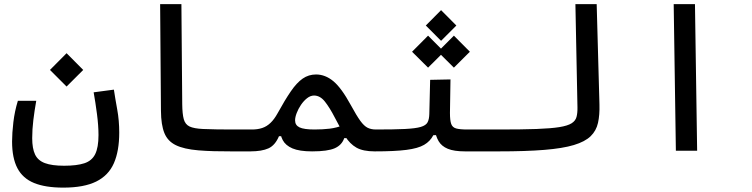

<svg xmlns="http://www.w3.org/2000/svg" viewBox="-20 -713 3556 908"><path d="M279.3 174.3Q194.3 174.3 140.9 152.3Q87.4 130.4 62.3 82.3Q37.1 34.2 37.1 -43.9Q37.1 -83 43.2 -135Q49.3 -187 64.5 -236.3H151.4Q143.1 -189.5 137.7 -145.5Q132.3 -101.6 132.3 -59.6Q132.3 -10.7 145.8 17.6Q159.2 45.9 192.1 58.3Q225.1 70.8 283.2 70.8Q343.3 70.8 378.9 59.1Q414.6 47.4 430.2 15.9Q445.8 -15.6 445.8 -74.2Q445.8 -118.2 438.7 -173.1Q431.6 -228 422.9 -276.4L518.6 -289.1Q524.9 -247.1 534.4 -195.1Q543.9 -143.1 543.9 -85.9Q543.9 1 518.6 58.8Q493.2 116.7 435.1 145.5Q377 174.3 279.3 174.3ZM294.9 -303.7 216.3 -382.3 294.9 -461.4 373.5 -382.3Z M1166 2.9Q1115.7 2.9 1073 2.9Q1030.3 2.9 992.4 2Q954.6 1 918 -2Q849.6 -7.8 811.3 -26.6Q772.9 -45.4 757.3 -84Q741.7 -122.6 741.2 -188.5L737.3 -693.4H837.9L841.8 -220.2Q842.3 -173.8 849.1 -149.2Q856 -124.5 876.7 -114.7Q897.5 -105 939.9 -103Q972.7 -101.6 1006.6 -101.1Q1040.5 -100.6 1080.8 -100.6Q1121.1 -100.6 1171.9 -100.6Q1186 -100.6 1192.4 -88.9Q1198.7 -77.1 1198.7 -54.2Q1198.7 -22.9 1189.9 -10Q1181.2 2.9 1166 2.9Z M1163.1 2.9Q1149.9 2.9 1143.8 -10.3Q1137.7 -23.4 1137.7 -56.2Q1137.7 -69.8 1141.4 -79.8Q1145 -89.8 1152.8 -95.2Q1160.6 -100.6 1171.9 -100.6Q1198.7 -100.6 1220 -107.7Q1241.2 -114.7 1259 -131.6Q1276.9 -148.4 1293 -177.7Q1327.6 -240.7 1355.5 -281.2Q1383.3 -321.8 1411.4 -341.3Q1439.5 -360.8 1474.6 -360.8Q1518.1 -360.8 1556.4 -329.1Q1594.7 -297.4 1639.2 -215.8Q1666 -166.5 1683.8 -141.8Q1701.7 -117.2 1718.3 -108.9Q1734.9 -100.6 1757.8 -100.6Q1776.4 -100.6 1785.4 -95Q1794.4 -89.4 1794.4 -56.2Q1794.4 -14.6 1782 -5.9Q1769.5 2.9 1752 2.9Q1696.8 2.9 1665.5 -14.9Q1634.3 -32.7 1612.5 -68.4Q1590.8 -104 1563 -157.7Q1539.1 -204.1 1516.4 -232.7Q1493.7 -261.2 1465.3 -261.2Q1448.2 -261.2 1432.1 -248.5Q1416 -235.8 1403.3 -217Q1390.6 -198.2 1383.1 -178.5Q1375.5 -158.7 1375.5 -144Q1375.5 -120.6 1396.5 -110.6Q1417.5 -100.6 1467.3 -100.6Q1506.3 -100.6 1539.1 -104.5Q1571.8 -108.4 1607.4 -122.1L1636.2 -59.6H1607.9Q1596.7 -26.9 1563.2 -12Q1529.8 2.9 1456.1 2.9Q1396 2.9 1363 -11.2Q1330.1 -25.4 1316.9 -50.8Q1303.7 -76.2 1303.7 -109.9L1328.6 -90.8Q1326.2 -85 1323.5 -79.6Q1320.8 -74.2 1317.9 -68.8H1299.3Q1281.2 -25.9 1249.8 -11.5Q1218.3 2.9 1163.1 2.9Z M1752 2.9 1757.8 -100.6Q1844.2 -100.6 1894.8 -103Q1945.3 -105.5 1970 -112.8Q1994.6 -120.1 2002.2 -134.8Q2009.8 -149.4 2010.3 -174.3L2014.2 -335.4L2110.4 -337.4L2107.9 -179.2Q2107.9 -143.6 2100.3 -124Q2092.8 -104.5 2082.3 -94Q2071.8 -83.5 2062 -74.2L2029.3 -73.7Q2014.6 -44.9 1985.8 -28.1Q1957 -11.2 1901.9 -4.2Q1846.7 2.9 1752 2.9ZM2337.9 2.9Q2307.1 2.9 2280.5 2.9Q2253.9 2.9 2229 2.9Q2204.1 2.9 2179.2 2.9Q2127.4 2.9 2097.9 -9.3Q2068.4 -21.5 2054.4 -45.2Q2040.5 -68.8 2035.6 -102.1L2107.9 -179.2Q2107.9 -143.6 2113.8 -127Q2119.6 -110.4 2137.2 -105.5Q2154.8 -100.6 2190.4 -100.6Q2229 -100.6 2263.4 -100.6Q2297.9 -100.6 2343.8 -100.6Q2362.3 -100.6 2371.3 -87.6Q2380.4 -74.7 2380.4 -56.2Q2380.4 -22 2367.9 -9.5Q2355.5 2.9 2337.9 2.9ZM2065.9 -520 1993.7 -592.3 2065.9 -665 2138.2 -592.3ZM2126.5 -393.1 2050.8 -468.3 2126.5 -544.4 2202.1 -468.3ZM2004.4 -393.1 1928.7 -468.3 2004.4 -544.4 2080.1 -468.3Z M2337.9 2.9Q2323.7 2.9 2316.7 -11Q2309.6 -24.9 2309.6 -51.3Q2309.6 -80.1 2319.3 -90.3Q2329.1 -100.6 2343.8 -100.6Q2448.7 -100.6 2517.1 -103Q2585.4 -105.5 2625 -111.8Q2664.6 -118.2 2683.1 -129.9Q2701.7 -141.6 2706.5 -160.2Q2711.4 -178.7 2710.9 -205.1L2701.2 -693.4H2801.8L2814.9 -219.7Q2816.4 -169.4 2808.1 -132.1Q2799.8 -94.7 2773.2 -68.8Q2746.6 -43 2693.8 -27.1Q2641.1 -11.2 2554.2 -4.2Q2467.3 2.9 2337.9 2.9Z M3176.3 0 3166 -693.4H3266.6L3276.9 0Z"/></svg>

Font: Cascadia Code
Style: Regular
Weight: 400
Designer: Aaron Bell
Foundry: Saja Typeworks
Version: Version 2404.023